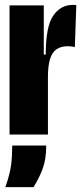

<svg xmlns="http://www.w3.org/2000/svg" viewBox="-20 -550 337 785"><path d="M19 -297V-528H159V-327H167Q167 -440 197 -485Q227 -530 278 -530Q287 -530 292 -529L286 -357Q275 -361 257 -361Q229 -361 211 -348.5Q193 -336 184.5 -308.5Q176 -281 176 -236V0H19ZM30 45H169Q169 100 155 138.5Q141 177 117 215H2Q21 160 25.5 124Q30 88 30 45Z"/></svg>

Font: Bricolage Grotesque 96pt Condensed ExBd
Style: Regular
Weight: 800
Width: 3
Designer: Mathieu Triay
Foundry: Atelier Triay
Version: Version 1.001;Glyphs 3.2 (3207)